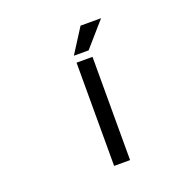

<svg xmlns="http://www.w3.org/2000/svg" viewBox="-163 -1146 1326 1314"><g transform="rotate(-20 500.0 -489.0)"><path d="M447.3 1V-751H563.5V1ZM559.6 -979.5H709L553.7 -801.8H446.3Z"/></g></svg>

Font: Gen Shin Gothic Monospace Medium
Style: Regular
Weight: 500
Designer: [Source Han Sans]
Ryoko NISHIZUKA  (kana & ideographs); Paul D. Hunt (Latin, Greek & Cyrillic); Wenlong ZHANG  (bopomofo
Version: Version 1.002.20150607